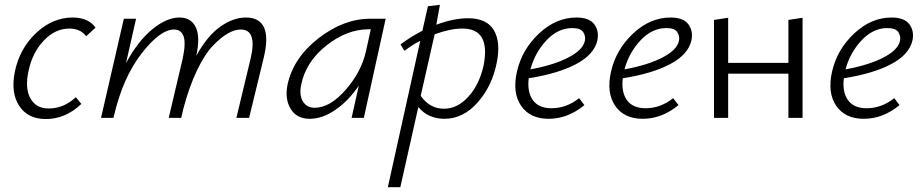

<svg xmlns="http://www.w3.org/2000/svg" viewBox="-20 -491 3836 800"><path d="M339 -340Q315 -372 269 -372Q210 -372 162.5 -322Q115 -272 99 -196Q83 -124 106.5 -81.5Q130 -39 183 -39Q246 -39 296 -86L319 -58Q253 5 171 5Q96 5 60 -50Q24 -105 42 -193Q62 -289 130.5 -353.5Q199 -418 283 -418Q348 -418 378 -376Z M1004 -418Q1119 -418 1079 -251L1018 0H965L1024 -246Q1053 -368 983 -368Q958 -368 929 -351.5Q900 -335 866.5 -300Q833 -265 800.5 -197Q768 -129 744 -38L735 0H683L741 -246Q755 -311 745 -339.5Q735 -368 705 -368Q647 -368 569 -267Q491 -166 454 -5L453 0H401L496 -413H547L505 -228Q554 -319 614 -368.5Q674 -418 728 -418Q776 -418 795.5 -378Q815 -338 798 -259Q844 -342 898 -380Q952 -418 1004 -418Z M1523 -413H1587L1496 0H1445L1475 -134Q1433 -72 1378.5 -34Q1324 4 1271 4Q1216 4 1191 -37.5Q1166 -79 1178 -138Q1202 -250 1307 -331.5Q1412 -413 1523 -413ZM1291 -42Q1355 -42 1420.5 -117Q1486 -192 1505 -278L1525 -369H1516Q1425 -369 1339.5 -301Q1254 -233 1235 -138Q1226 -95 1242 -68.5Q1258 -42 1291 -42Z M1930 -415Q2008 -415 2037.5 -365.5Q2067 -316 2050 -231Q2031 -133 1970.5 -64.5Q1910 4 1832 4Q1764 4 1723 -45L1648 289H1596L1731 -321Q1696 -303 1665 -279L1649 -306Q1690 -337 1740 -363L1763 -465L1813 -471L1798 -388Q1871 -415 1930 -415ZM1995 -218Q2025 -372 1907 -372Q1856 -372 1791 -348L1733 -92Q1770 -38 1830 -38Q1886 -38 1931.5 -88Q1977 -138 1995 -218Z M2382 -418Q2435 -418 2456 -390Q2477 -362 2469 -323Q2456 -264 2380.5 -224Q2305 -184 2183 -165Q2176 -107 2200.5 -73.5Q2225 -40 2278 -40Q2340 -40 2393 -82L2415 -53Q2346 4 2266 4Q2188 4 2151 -50.5Q2114 -105 2134 -193Q2155 -285 2226 -351.5Q2297 -418 2382 -418ZM2417 -321Q2421 -339 2410.5 -356.5Q2400 -374 2364 -374Q2305 -374 2257 -323Q2209 -272 2190 -202Q2288 -220 2348.5 -251.5Q2409 -283 2417 -321Z M2774 -418Q2827 -418 2848 -390Q2869 -362 2861 -323Q2848 -264 2772.5 -224Q2697 -184 2575 -165Q2568 -107 2592.5 -73.5Q2617 -40 2670 -40Q2732 -40 2785 -82L2807 -53Q2738 4 2658 4Q2580 4 2543 -50.5Q2506 -105 2526 -193Q2547 -285 2618 -351.5Q2689 -418 2774 -418ZM2809 -321Q2813 -339 2802.5 -356.5Q2792 -374 2756 -374Q2697 -374 2649 -323Q2601 -272 2582 -202Q2680 -220 2740.5 -251.5Q2801 -283 2809 -321Z M3265 -408 3324 -417V0H3265V-184H3014V0H2955V-408L3014 -417V-229H3265Z M3695 -418Q3748 -418 3769 -390Q3790 -362 3782 -323Q3769 -264 3693.5 -224Q3618 -184 3496 -165Q3489 -107 3513.5 -73.5Q3538 -40 3591 -40Q3653 -40 3706 -82L3728 -53Q3659 4 3579 4Q3501 4 3464 -50.5Q3427 -105 3447 -193Q3468 -285 3539 -351.5Q3610 -418 3695 -418ZM3730 -321Q3734 -339 3723.5 -356.5Q3713 -374 3677 -374Q3618 -374 3570 -323Q3522 -272 3503 -202Q3601 -220 3661.5 -251.5Q3722 -283 3730 -321Z"/></svg>

Font: EauTestInfant Semilight
Style: Italic
Weight: 300
Italic angle: -12°
Designer: Christian Thalmann (Catharsis Fonts)
Version: Version 0.001;PS 000.001;hotconv 1.0.88;makeotf.lib2.5.64775